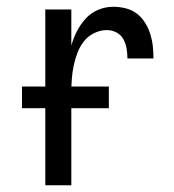

<svg xmlns="http://www.w3.org/2000/svg" viewBox="-20 -548 515 568"><path d="M114 0V-520H191V-413Q197 -435 207.5 -455.5Q218 -476 233.5 -493Q249 -510 270.5 -519Q292 -528 315 -528Q333 -528 351.5 -523.5Q370 -519 384.5 -508Q399 -497 409 -481Q419 -465 424.5 -447.5Q430 -430 432 -412Q434 -394 434 -375H357Q357 -390 354.5 -404.5Q352 -419 345 -432Q338 -445 324.5 -452Q311 -459 296 -459Q277 -459 258.5 -450Q240 -441 228 -425.5Q216 -410 209 -391.5Q202 -373 198 -354Q194 -335 192.5 -315Q191 -295 191 -276V0ZM45 -228V-292H302V-228Z"/></svg>

Font: Iosevka QP
Style: Regular
Weight: 400
Designer: Belleve Invis
Foundry: Belleve Invis
Version: Version 20.0.0; ttfautohint (v1.8.4)